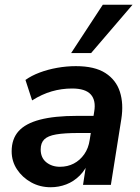

<svg xmlns="http://www.w3.org/2000/svg" viewBox="-20 -777 587 807"><path d="M193 10Q148 10 111 -10.5Q74 -31 51.5 -65Q29 -99 29 -141Q29 -193 58 -225.5Q87 -258 148 -274Q209 -290 304 -290H384L373 -218H310Q251 -218 216 -212Q181 -206 166 -191Q151 -176 151 -149Q151 -114 174.5 -95Q198 -76 232 -76Q264 -76 290 -89.5Q316 -103 334 -128.5Q352 -154 357 -189L376 -308Q384 -355 361.5 -380Q339 -405 283 -405Q239 -405 197.5 -393Q156 -381 115 -355L87 -441Q112 -459 146.5 -472Q181 -485 220.5 -492Q260 -499 299 -499Q378 -499 423 -470Q468 -441 484 -391Q500 -341 490 -277L446 0H329L345 -104H355Q341 -65 315.5 -39.5Q290 -14 258.5 -2Q227 10 193 10ZM279 -554 412 -757H537L363 -554Z"/></svg>

Font: Nunito Sans 12pt
Style: Bold Italic
Weight: 700
Italic angle: -9°
Designer: Vernon Adams
Foundry: Vernon Adams
Version: Version 3.101;gftools[0.9.27]